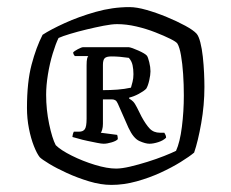

<svg xmlns="http://www.w3.org/2000/svg" viewBox="-20 -746 652 541"><path d="M294 -225Q264 -225 231 -235Q198 -245 168.5 -258.5Q139 -272 118.5 -284.5Q98 -297 92 -303Q84 -313 75.5 -334.5Q67 -356 61.5 -384Q56 -412 56 -442Q56 -515 69 -564Q82 -613 100 -648Q123 -663 162.5 -681Q202 -699 249.5 -712.5Q297 -726 345 -726Q365 -726 393 -718Q421 -710 450 -698Q479 -686 502 -673.5Q525 -661 534 -651Q540 -644 544.5 -626.5Q549 -609 551.5 -586Q554 -563 555 -540.5Q556 -518 556 -501Q556 -450 547 -399Q538 -348 527 -316Q514 -305 489 -289.5Q464 -274 432.5 -259.5Q401 -245 365 -235Q329 -225 294 -225ZM307 -271Q323 -271 346.5 -276.5Q370 -282 395.5 -290Q421 -298 442.5 -306.5Q464 -315 476 -321Q487 -345 492.5 -388.5Q498 -432 498 -477Q498 -508 496 -537.5Q494 -567 490 -590Q486 -613 480 -623Q477 -628 460 -636.5Q443 -645 417.5 -655Q392 -665 364 -671.5Q336 -678 310 -678Q295 -678 272 -673.5Q249 -669 224 -663Q199 -657 177.5 -650.5Q156 -644 145 -639Q137 -623 128.5 -595Q120 -567 115 -536Q110 -505 110 -479Q110 -437 118.5 -396.5Q127 -356 137 -337Q151 -323 182 -307.5Q213 -292 247.5 -281.5Q282 -271 307 -271ZM272 -341Q266 -341 253.5 -343.5Q241 -346 226.5 -349Q212 -352 200.5 -355.5Q189 -359 184 -360Q184 -362 185 -366.5Q186 -371 188 -375H203Q214 -375 219 -382Q224 -389 224 -412V-562Q224 -575 225.5 -581Q227 -587 229 -588H191Q188 -591 187 -594Q186 -597 186 -598Q189 -602 199.5 -607.5Q210 -613 214 -613H343Q351 -612 370 -603.5Q389 -595 394 -589Q397 -585 400.5 -571Q404 -557 404 -545Q404 -535 400.5 -519.5Q397 -504 392 -496Q385 -489 371 -481.5Q357 -474 344 -471V-468Q350 -465 355 -460Q360 -455 366 -443L379 -417Q391 -395 402 -383.5Q413 -372 431 -372H443Q444 -370 446 -366.5Q448 -363 448 -358Q440 -350 426 -345.5Q412 -341 401 -341Q390 -341 373 -348.5Q356 -356 342 -386L312 -454Q309 -461 305 -463.5Q301 -466 295 -466H270V-397Q270 -388 268 -381Q266 -374 264 -372L310 -366Q311 -364 311.5 -360Q312 -356 312 -354Q308 -349 295 -345Q282 -341 272 -341ZM270 -492Q291 -492 311 -493.5Q331 -495 349 -499Q351 -506 353.5 -515.5Q356 -525 356 -537Q356 -551 353.5 -562.5Q351 -574 343 -583Q329 -585 317.5 -586Q306 -587 294 -587Q280 -587 275 -582Q270 -577 270 -563Z"/></svg>

Font: Texturina Medium 12pt
Style: Regular
Weight: 400
Version: Version 1.002